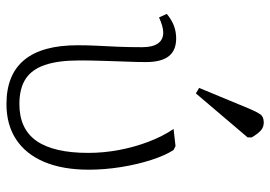

<svg xmlns="http://www.w3.org/2000/svg" viewBox="-141 -681 836 594"><g transform="rotate(90 277.0 -384.0)"><path d="M302 14Q211 14 165.5 -41Q120 -96 120 -206Q120 -238 121.5 -267Q123 -296 124.5 -329Q126 -362 126 -406Q126 -438 114.5 -454.5Q103 -471 81 -471Q71 -471 59 -467.5Q47 -464 34 -458L23 -482Q41 -497 59.5 -504Q78 -511 99 -511Q136 -511 154 -488Q172 -465 172 -418Q172 -390 171 -368Q170 -346 169.5 -324.5Q169 -303 168 -276Q167 -249 167 -211Q167 -146 181 -105Q195 -64 224.5 -45Q254 -26 302 -26Q379 -26 416 -79Q453 -132 453 -239Q453 -287 444 -334.5Q435 -382 418.5 -425.5Q402 -469 379 -503L432 -509L444 -503Q461 -477 475 -433.5Q489 -390 497 -339.5Q505 -289 505 -241Q505 -160 481 -103Q457 -46 411.5 -16Q366 14 302 14ZM269 -572 252 -582 317 -739Q326 -760 333.5 -771Q341 -782 359 -782Q373 -782 383 -773.5Q393 -765 405 -745V-732Z"/></g></svg>

Font: Literata ExtraLight
Style: Regular
Weight: 250
Designer: Latin by Veronika Burian and Jose Scaglione. Greek by Irene Vlachou. Cyrillic by Vera Evstafieva.
Foundry: TypeTogether
Version: Version 3.103;gftools[0.9.29]